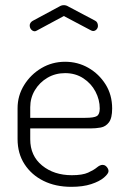

<svg xmlns="http://www.w3.org/2000/svg" viewBox="-20 -717 491 743"><path d="M256 6Q195 6 148.5 -17Q102 -40 75 -81.5Q48 -123 48 -179V-298Q48 -347 73.5 -388Q99 -429 140.5 -453.5Q182 -478 232 -478Q281 -478 322 -454.5Q363 -431 388.5 -390.5Q414 -350 414 -297Q414 -260 401.5 -243.5Q389 -227 370 -223.5Q351 -220 329 -220H97V-178Q97 -114 143 -76.5Q189 -39 258 -39Q299 -39 321 -49Q343 -59 355 -69Q367 -79 377 -79Q384 -79 389 -75Q394 -71 397 -65.5Q400 -60 400 -55Q400 -45 382.5 -30Q365 -15 333 -4.5Q301 6 256 6ZM97 -261H310Q344 -261 355 -268Q366 -275 366 -297Q366 -331 349.5 -362.5Q333 -394 302.5 -414Q272 -434 232 -434Q194 -434 163.5 -416Q133 -398 115 -368Q97 -338 97 -302ZM115 -596Q107 -596 101 -602.5Q95 -609 95 -619Q95 -624 98 -628.5Q101 -633 106 -636L210 -692Q218 -697 227 -697Q236 -697 244 -692L348 -637Q354 -634 356.5 -628.5Q359 -623 359 -617Q359 -609 353.5 -603Q348 -597 340 -597Q338 -597 335.5 -598Q333 -599 331 -600L227 -655L123 -599Q121 -598 119 -597Q117 -596 115 -596Z"/></svg>

Font: Dosis Light
Style: Regular
Weight: 300
Designer: EdgarTolentino, PabloImpallari, IginoMarini
Foundry: EdgarTolentino, PabloImpallari, IginoMarini
Version: Version 3.001; ttfautohint (v1.8.2)